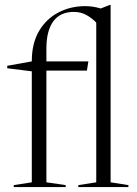

<svg xmlns="http://www.w3.org/2000/svg" viewBox="-20 -762 560 782"><path d="M169 -19.5 247.5 -8V0H36V-8L109.5 -19.5V-471.5L9.5 -484V-494L109.5 -512V-513Q109.5 -585.5 139 -635.5Q168.5 -685.5 218 -711.2Q267.5 -737 327 -737Q343 -737 358 -734.8Q373 -732.5 390.5 -727.5L427.5 -742H430.5V-19.5L503 -8V0H299V-8L372 -19.5V-670Q355 -688 332 -700.8Q309 -713.5 281 -713.5Q225 -713.5 197 -675Q169 -636.5 169 -565V-512H340L334 -474.5H169Z"/></svg>

Font: Newsreader 72pt Light
Style: Regular
Weight: 300
Designer: Hugues Gentile
Foundry: Production Type
Version: Version 1.003; ttfautohint (v1.8.3)